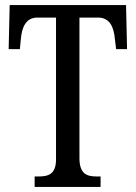

<svg xmlns="http://www.w3.org/2000/svg" viewBox="-20 -734 534 754"><path d="M116 0H375V-41H360C322 -41 292 -50 292 -113V-665H365C412 -665 427 -626 431 -582L436 -541H479L475 -714H18L14 -541H58L62 -582C66 -626 81 -665 127 -665H200V-108C200 -49 169 -41 131 -41H116Z"/></svg>

Font: Noto Serif Ethiopic XCn
Style: Regular
Weight: 400
Width: 2
Designer: Monotype Design Team
Foundry: Monotype Imaging Inc.
Version: Version 2.102